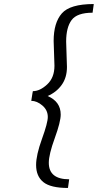

<svg xmlns="http://www.w3.org/2000/svg" viewBox="-20 -768 485 952"><path d="M135 -268 141 -306 143 -316Q178 -316 214 -349.5Q250 -383 250 -442Q250 -460 248 -503Q246 -546 246 -565Q246 -655 286.5 -701.5Q327 -748 445 -748L439 -705Q362 -705 335 -668.5Q308 -632 308 -562Q308 -542 310 -498Q312 -454 312 -436Q312 -383 285.5 -346.5Q259 -310 216 -292Q281 -264 281 -200Q281 -164 251.5 -83Q222 -2 222 39Q222 121 323 121L317 164Q231 164 195 135Q159 106 159 50Q159 1 188 -79Q217 -159 217 -188Q217 -222 190 -245Q163 -268 135 -268Z"/></svg>

Font: ArsenalItalic
Style: Italic
Weight: 400
Italic angle: -9°
Designer: Andrij Shevchenko
Foundry: Stairsfor.com
Version: Version 1.000